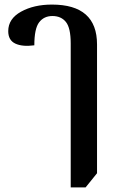

<svg xmlns="http://www.w3.org/2000/svg" viewBox="-20 -579 520 839"><path d="M289 240H354L404 178V-385Q404 -559 207 -559Q128 -559 72 -528Q16 -497 16 -443Q16 -403 47 -388.5Q78 -374 130 -381Q130 -454 151 -481.5Q172 -509 209 -509Q247 -509 268 -483Q289 -457 289 -389Z"/></svg>

Font: Noto Serif Thai SemiCondensed Semi
Style: Regular
Weight: 600
Width: 4
Designer: Monotype Design Team
Foundry: Monotype Imaging Inc.
Version: Version 1.901